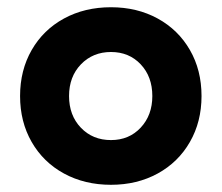

<svg xmlns="http://www.w3.org/2000/svg" viewBox="-20 -600 610 528"><path d="M35.2 -335.9Q35.2 -406.7 67.1 -462.4Q99.1 -518.1 156 -549.1Q212.9 -580.1 285.2 -580.1Q356.9 -580.1 413.6 -549.1Q470.2 -518.1 502.2 -462.6Q534.2 -407.2 534.2 -335.9Q534.2 -265.1 502.2 -209.5Q470.2 -153.8 413.6 -122.8Q356.9 -91.8 285.2 -91.8Q212.9 -91.8 156 -122.8Q99.1 -153.8 67.1 -209.5Q35.2 -265.1 35.2 -335.9ZM398.9 -335.9Q398.9 -389.2 366.9 -423.1Q335 -457 285.2 -457Q235.4 -457 202.6 -423.1Q169.9 -389.2 169.9 -335.9Q169.9 -282.7 202.4 -248.8Q234.9 -214.8 285.2 -214.8Q335 -214.8 366.9 -249Q398.9 -283.2 398.9 -335.9Z"/></svg>

Font: Sarala
Style: Bold
Weight: 700
Designer: Andres Torresi
Foundry: Huerta Tipografica
Version: Version 1.004;PS 001.003;hotconv 1.0.70;makeotf.lib2.5.58329